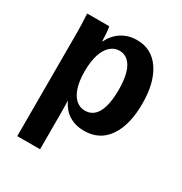

<svg xmlns="http://www.w3.org/2000/svg" viewBox="-174 -666 947 1001"><g transform="rotate(30 300.0 -166.0)"><path d="M201.2 -528.3Q204.1 -518.1 206.3 -487.3Q208.5 -456.5 208.5 -442.4H210.4Q233.9 -488.8 273.2 -513.7Q312.5 -538.6 364.7 -538.6Q452.6 -538.6 502.7 -464.8Q552.7 -391.1 552.7 -265.1Q552.7 -135.7 502.2 -63Q451.7 9.8 359.4 9.8Q307.1 9.8 268.6 -13.9Q230 -37.6 209.5 -83.5H208.5L209.5 3.4V207.5H72.3V-413.1Q72.3 -461.9 68.4 -528.3ZM207.5 -261.7Q207.5 -203.6 220.2 -164.3Q232.9 -125 256.1 -104.2Q279.3 -83.5 310.5 -83.5Q359.9 -83.5 384.8 -129.9Q409.7 -176.3 409.7 -265.1Q409.7 -355 384 -399.9Q358.4 -444.8 311.5 -444.8Q281.2 -444.8 257.3 -423.1Q233.4 -401.4 220.5 -360.8Q207.5 -320.3 207.5 -261.7Z"/></g></svg>

Font: Cousine
Style: Bold
Weight: 700
Monospace: yes
Designer: Steve Matteson
Foundry: Ascender Corporation
Version: Version 1.20